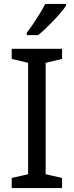

<svg xmlns="http://www.w3.org/2000/svg" viewBox="-20 -964 379 984"><path d="M298 0H40V-52L124 -71V-642L40 -662V-714H298V-662L214 -642V-71L298 -52ZM318 -934Q309 -920 292 -900Q275 -880 254.5 -858.5Q234 -837 213.5 -817.5Q193 -798 175 -784H117V-796Q132 -815 149.5 -841Q167 -867 184 -894.5Q201 -922 212 -944H318Z"/></svg>

Font: Noto Sans Khmer UI
Style: Regular
Weight: 400
Designer: Danh Hong and the Monotype Design Team
Foundry: Monotype Imaging Inc.
Version: Version 2.002